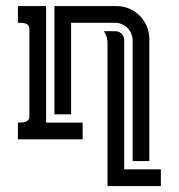

<svg xmlns="http://www.w3.org/2000/svg" viewBox="-20 -460 590 634"><path d="M214.8 -384.8V-82.5H159.7V-439.9H364.7Q387.2 -439.9 407 -431.4Q426.8 -422.9 441.4 -408Q456.1 -393.1 464.6 -373.3Q473.1 -353.5 473.1 -331.1V71.8H418V-326.7Q418 -338.4 413.3 -349.1Q408.7 -359.9 400.9 -367.7Q393.1 -375.5 382.3 -380.1Q371.6 -384.8 359.9 -384.8ZM39.1 -439.9H132.3V-55.2H252.9V0H39.1V-55.2Q44.9 -55.2 51.8 -55.4Q58.6 -55.7 64.2 -57.6Q69.8 -59.6 73.5 -64Q77.1 -68.4 77.1 -76.7V-362.8Q77.1 -371.6 73.5 -376Q69.8 -380.4 64.2 -382.3Q58.6 -384.3 52 -384.5Q45.4 -384.8 39.1 -384.8ZM335 -319.3Q335 -329.1 331.8 -338.9Q328.6 -348.6 323.2 -356.9H361.3Q373 -356.9 381.6 -348.4Q390.1 -339.8 390.1 -328.1V99.1H511.2V154.3H335Z"/></svg>

Font: Isar CAT
Style: Regular
Weight: 400
Designer: Digitized by Peter Wiegel
Foundry: CAT-Fonts, Peter Wiegel
Version: Version 1.000; ttfautohint (v1.3)